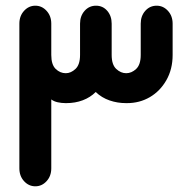

<svg xmlns="http://www.w3.org/2000/svg" viewBox="-20 -651 672 674"><path d="M316 -328Q297 -309 270.5 -299Q244 -289 213 -289H210Q196 -289 182.5 -292Q169 -295 160 -302V-60Q160 -33 143.5 -15Q127 3 104 3Q81 3 64.5 -15Q48 -33 48 -60V-568Q48 -595 64.5 -613Q81 -631 104 -631Q127 -631 143.5 -613Q160 -595 160 -568V-458Q160 -424 175.5 -409Q191 -394 211 -394Q229 -394 245 -409Q261 -424 261 -458V-568Q261 -595 277 -613Q293 -631 317 -631Q341 -631 356.5 -613Q372 -595 372 -568V-458Q372 -424 388 -409Q404 -394 423 -394Q442 -394 458 -409Q474 -424 474 -458V-568Q474 -595 490 -613Q506 -631 530 -631Q553 -631 569.5 -613Q586 -595 586 -568V-458Q586 -408 564 -369.5Q542 -331 506 -310Q470 -289 426 -289H422Q392 -289 364.5 -298.5Q337 -308 316 -328Z"/></svg>

Font: Beiruti
Style: Bold
Weight: 700
Designer: Arlette Boutros
Foundry: Boutros
Version: Version 1.41